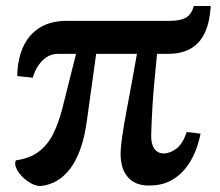

<svg xmlns="http://www.w3.org/2000/svg" viewBox="-20 -610 732 640"><path d="M116.5 10Q101.5 10.5 84.8 1.8Q68 -7 54.2 -21Q40.5 -35 34 -50Q27.5 -65 33 -75.5Q79.5 -82 109.2 -104.5Q139 -127 157 -163.2Q175 -199.5 187 -245.5L233.5 -430.5H173.5Q150 -430.5 132.8 -417.8Q115.5 -405 104.5 -386.5Q93.5 -368 89.5 -351L37.5 -356.5Q38.5 -412.5 57.2 -453.8Q76 -495 112.5 -517.8Q149 -540.5 203 -540.5H546Q580 -540.5 599 -550.8Q618 -561 626 -590H682.5Q679.5 -538.5 663.8 -503Q648 -467.5 617.2 -449Q586.5 -430.5 539 -430.5H503.5Q497.5 -371 493.8 -328.5Q490 -286 488.2 -255.8Q486.5 -225.5 485.5 -203Q484.5 -180.5 484 -161Q483 -132 493.8 -115.5Q504.5 -99 524.5 -98.5Q547 -98.5 568 -114.5Q589 -130.5 602.5 -170L648.5 -164.5Q642.5 -133 629.8 -102.2Q617 -71.5 596.5 -46.5Q576 -21.5 546.5 -6.5Q517 8.5 477 8.5Q451.5 8.5 433.5 0.5Q415.5 -7.5 404 -22Q392.5 -36.5 387.2 -55.8Q382 -75 382 -97Q382.5 -123 387.8 -158.2Q393 -193.5 401 -236.5Q409 -279.5 418.2 -328.5Q427.5 -377.5 436.5 -430.5H300.5L270 -210.5Q262.5 -154 248 -113.5Q233.5 -73 213.2 -46.8Q193 -20.5 168.5 -6.8Q144 7 116.5 10Z"/></svg>

Font: Merriweather 60pt
Style: Bold
Weight: 700
Version: Version 2.100